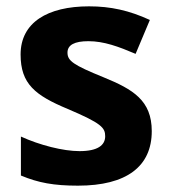

<svg xmlns="http://www.w3.org/2000/svg" viewBox="-20 -642 537 606"><path d="M459 -228C459 -325 400 -360 307 -398C211 -437 193 -450 193 -476C193 -500 215 -512 259 -512C308 -512 354 -495 408 -472L453 -579C388 -609 329 -622 261 -622C130 -622 45 -571 45 -470C45 -377 91 -341 194 -298C300 -253 312 -239 312 -212C312 -184 289 -165 231 -165C179 -165 105 -184 46 -211V-88C101 -65 150 -56 226 -56C380 -56 459 -117 459 -228Z"/></svg>

Font: Noto Sans Malayalam UI
Style: Bold
Weight: 700
Designer: Jelle Bosma - Monotype Design Team
Foundry: Monotype Imaging Inc.
Version: Version 2.104